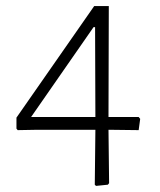

<svg xmlns="http://www.w3.org/2000/svg" viewBox="-20 -606 526 630"><path d="M353 -180H336L338 -5L334 0L295 4L291 0L293 -180H93L38 -179L34 -184V-220L289 -586H337L336 -222H435L440 -216L435 -179ZM287 -517 82 -222H293L292 -517Z"/></svg>

Font: t
Style: Regular
Weight: 300
Designer: Juan Pablo del Peral
Foundry: Huerta Tipografica
Version: Version 2.004; ttfautohint (v1.8.1)